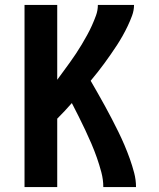

<svg xmlns="http://www.w3.org/2000/svg" viewBox="-20 -755 640 775"><path d="M79 0V-735H211V-433Q224 -451 237 -468.5Q250 -486 262.5 -503.5Q275 -521 287 -539Q299 -557 310 -575.5Q321 -594 331.5 -613Q342 -632 351 -652Q360 -672 367.5 -692.5Q375 -713 375 -735H521Q521 -713 513 -691.5Q505 -670 495.5 -650Q486 -630 475 -610.5Q464 -591 452 -572.5Q440 -554 427 -535.5Q414 -517 401 -499Q388 -481 374 -463.5Q360 -446 346 -429Q361 -403 375.5 -377.5Q390 -352 404 -326.5Q418 -301 431.5 -275Q445 -249 458 -222.5Q471 -196 482.5 -169Q494 -142 504 -114Q514 -86 521.5 -57.5Q529 -29 529 0H397Q397 -30 389 -60Q381 -90 371 -118.5Q361 -147 349 -175Q337 -203 324 -230.5Q311 -258 297.5 -285Q284 -312 270 -339Q256 -323 241 -307Q226 -291 211 -276V0Z"/></svg>

Font: Iosevka Curly XBdEx
Style: Regular
Weight: 800
Width: 7
Monospace: yes
Designer: Belleve Invis
Foundry: Belleve Invis
Version: Version 11.1.0; ttfautohint (v1.8.3)